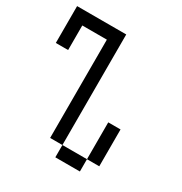

<svg xmlns="http://www.w3.org/2000/svg" viewBox="-150 -735 800 846"><g transform="rotate(30 250.0 -312.5)"><path d="M250 -62.5V0H375V-62.5ZM250 -62.5V-625H0V-437.5H62.5Q62.5 -437.5 62.5 -562.5H187.5Q187.5 -562.5 187.5 -62.5ZM375 -62.5H437.5V-250H375Z"/></g></svg>

Font: UnifontExMono
Style: Regular
Weight: 500
Version: Version 15.0.06